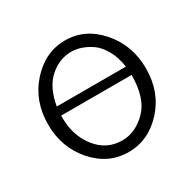

<svg xmlns="http://www.w3.org/2000/svg" viewBox="-119 -614 762 755"><g transform="rotate(-30 262.5 -236.0)"><path d="M40 -234.9Q40 -341.8 106.4 -415.3Q172.9 -488.8 262.2 -488.8Q354 -488.8 418.9 -413.8Q483.9 -338.9 483.9 -234.9Q483.9 -127 417.5 -54.9Q351.1 17.1 262.2 17.1Q169.4 17.1 104.7 -56.9Q40 -130.9 40 -234.9ZM102.1 -229Q102.1 -148.9 147 -92Q191.9 -35.2 262.2 -35.2Q322.3 -35.2 372.1 -85Q421.9 -134.8 421.9 -240.2H102.1ZM105 -279.8H418.9Q412.1 -325.7 393.1 -358.9Q374 -392.1 350.1 -408Q326.2 -423.8 304.2 -430.9Q282.2 -438 261.2 -438Q208 -438 163.6 -399.4Q119.1 -360.8 105 -279.8Z"/></g></svg>

Font: CMU Bright
Style: Roman
Weight: 500
Version: Version 0.7.0